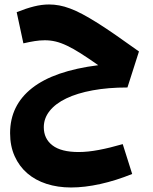

<svg xmlns="http://www.w3.org/2000/svg" viewBox="-20 -559 680 854"><path d="M330.1 117.2Q370.6 117.2 419.7 107.9Q468.8 98.6 525.9 82L567.9 214.8Q495.6 244.1 426 259.5Q356.4 274.9 295.9 274.9Q236.8 274.9 187 258.8Q137.2 242.7 101.3 211.7Q65.4 180.7 45.2 135.7Q24.9 90.8 24.9 33.2Q24.9 -90.3 122.6 -167.2Q220.2 -244.1 417 -269Q372.6 -300.3 339.1 -321.5Q305.7 -342.8 278.3 -355.7Q251 -368.7 227.5 -374.3Q204.1 -379.9 179.2 -379.9Q167 -379.9 156.2 -378.9Q145.5 -377.9 134.5 -376.2Q123.5 -374.5 111.3 -372.1Q99.1 -369.6 84 -366.2L54.2 -504.9Q97.2 -522 131.6 -530.5Q166 -539.1 198.2 -539.1Q220.7 -539.1 243.4 -534.9Q266.1 -530.8 291.7 -521.2Q317.4 -511.7 347.2 -495.8Q377 -480 413.8 -456.8Q450.7 -433.6 496.1 -402.1Q541.5 -370.6 598.1 -330.1L546.9 -169.9Q460.9 -169.9 392.1 -157.2Q323.2 -144.5 274.9 -121.3Q226.6 -98.1 200.7 -65.4Q174.8 -32.7 174.8 6.8Q174.8 58.1 213.4 87.6Q252 117.2 330.1 117.2Z"/></svg>

Font: DimaExpo
Style: Bold
Weight: 700
Width: 6
Designer: R.Balvardi
Foundry: Dima Software Group
Version: Version 1.00;June 11, 2019;FontCreator 11.5.0.2427 64-bit